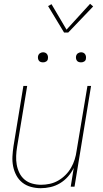

<svg xmlns="http://www.w3.org/2000/svg" viewBox="-20 -982 540 1010"><path d="M194 8Q168 8 142.5 1Q117 -6 97.5 -21.5Q78 -37 66 -59.5Q54 -82 49 -107.5Q44 -133 45.5 -159.5Q47 -186 51 -213L103 -530H123L70 -210Q66 -186 65 -162Q64 -138 68 -115.5Q72 -93 82 -72.5Q92 -52 109 -37.5Q126 -23 149 -16.5Q172 -10 196 -10Q219 -10 242 -15Q265 -20 286 -32Q307 -44 324.5 -61.5Q342 -79 354 -100Q366 -121 373 -143.5Q380 -166 383 -189L440 -530H459L372 0H352L368 -99Q356 -74 337.5 -53Q319 -32 295.5 -18Q272 -4 246 2Q220 8 194 8ZM406 -654Q400 -654 394 -656Q388 -658 384.5 -663Q381 -668 380 -674Q379 -680 380 -686Q381 -691 383.5 -695Q386 -699 389.5 -701.5Q393 -704 397.5 -705.5Q402 -707 406 -707Q413 -707 418.5 -704.5Q424 -702 427.5 -697Q431 -692 432 -686Q433 -680 432 -674Q432 -669 429.5 -665Q427 -661 423 -658.5Q419 -656 415 -655Q411 -654 406 -654ZM206 -654Q200 -654 194 -656Q188 -658 184.5 -663Q181 -668 180 -674Q179 -680 180 -686Q181 -691 183.5 -695Q186 -699 189.5 -701.5Q193 -704 197.5 -705.5Q202 -707 206 -707Q213 -707 218.5 -704.5Q224 -702 227.5 -697Q231 -692 232 -686Q233 -680 232 -674Q232 -669 229.5 -665Q227 -661 223 -658.5Q219 -656 215 -655Q211 -654 206 -654ZM339 -811H317L233 -950L251 -960L330 -826L454 -962L470 -948Z"/></svg>

Font: Iosevka Curly Thin Oblique
Style: Regular
Weight: 100
Italic angle: -9°
Monospace: yes
Designer: Belleve Invis
Foundry: Belleve Invis
Version: Version 11.1.0; ttfautohint (v1.8.3)